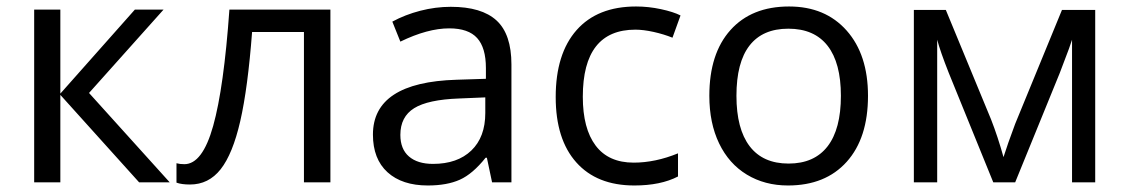

<svg xmlns="http://www.w3.org/2000/svg" viewBox="-20 -565 3501 595"><path d="M397.9 -535.2H486.8L255.9 -276.9L505.9 0H411.1L167 -271V0H85.9V-535.2H167V-274.9Z M1003.9 0H921.9V-465.8H761.2Q748 -292 724.6 -189.9Q701.2 -87.9 663.8 -40.5Q626.5 6.8 568.8 6.8Q542.5 6.8 526.9 1V-59.1Q537.6 -56.2 551.3 -56.2Q607.4 -56.2 640.6 -174.8Q673.8 -293.5 690.9 -535.2H1003.9Z M1504.9 0 1488.8 -76.2H1484.9Q1444.8 -25.9 1405 -8.1Q1365.2 9.8 1305.7 9.8Q1226.1 9.8 1180.9 -31.2Q1135.7 -72.3 1135.7 -147.9Q1135.7 -310.1 1395 -317.9L1485.8 -320.8V-354Q1485.8 -417 1458.7 -447Q1431.6 -477.1 1372.1 -477.1Q1305.2 -477.1 1220.7 -436L1195.8 -498Q1235.4 -519.5 1282.5 -531.7Q1329.6 -543.9 1377 -543.9Q1472.7 -543.9 1518.8 -501.5Q1564.9 -459 1564.9 -365.2V0ZM1321.8 -57.1Q1397.5 -57.1 1440.7 -98.6Q1483.9 -140.1 1483.9 -214.8V-263.2L1402.8 -259.8Q1306.2 -256.3 1263.4 -229.7Q1220.7 -203.1 1220.7 -147Q1220.7 -103 1247.3 -80.1Q1273.9 -57.1 1321.8 -57.1Z M1945.8 9.8Q1829.6 9.8 1765.9 -61.8Q1702.1 -133.3 1702.1 -264.2Q1702.1 -398.4 1766.8 -471.7Q1831.5 -544.9 1951.2 -544.9Q1989.7 -544.9 2028.3 -536.6Q2066.9 -528.3 2088.9 -517.1L2064 -448.2Q2037.1 -459 2005.4 -466.1Q1973.6 -473.1 1949.2 -473.1Q1786.1 -473.1 1786.1 -265.1Q1786.1 -166.5 1825.9 -113.8Q1865.7 -61 1943.8 -61Q2010.7 -61 2081.1 -89.8V-18.1Q2027.3 9.8 1945.8 9.8Z M2669.9 -268.1Q2669.9 -137.2 2604 -63.7Q2538.1 9.8 2421.9 9.8Q2350.1 9.8 2294.4 -23.9Q2238.8 -57.6 2208.5 -120.6Q2178.2 -183.6 2178.2 -268.1Q2178.2 -398.9 2243.7 -471.9Q2309.1 -544.9 2425.3 -544.9Q2537.6 -544.9 2603.8 -470.2Q2669.9 -395.5 2669.9 -268.1ZM2262.2 -268.1Q2262.2 -165.5 2303.2 -111.8Q2344.2 -58.1 2423.8 -58.1Q2503.4 -58.1 2544.7 -111.6Q2585.9 -165 2585.9 -268.1Q2585.9 -370.1 2544.7 -423.1Q2503.4 -476.1 2422.9 -476.1Q2343.3 -476.1 2302.7 -423.8Q2262.2 -371.6 2262.2 -268.1Z M3089.8 -78.1 3105 -123.5 3126 -181.2 3271 -534.2H3374V0H3302.2V-441.9L3292.5 -413.6L3264.2 -338.9L3126 0H3058.1L2919.9 -339.8Q2894 -405.3 2884.3 -441.9V0H2812V-534.2H2911.1L3051.3 -194.8Q3072.3 -141.1 3089.8 -78.1Z"/></svg>

Font: WebKoruri
Style: Regular
Weight: 400
Foundry: lindwurm / mohemohe
Version: Version 1.00